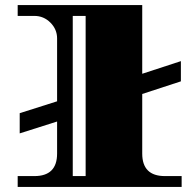

<svg xmlns="http://www.w3.org/2000/svg" viewBox="-20 -740 769 760"><path d="M543 -720V-448L696 -498V-418L543 -368V-132Q543 -43 633 -43H699V0H50V-43H116Q206 -43 206 -132V-259L58 -212V-292L206 -339V-588Q206 -624 179.5 -650.5Q153 -677 116 -677H50V-720ZM319 -43V-677H268V-43Z"/></svg>

Font: Diplomata
Style: Regular
Weight: 400
Width: 7
Designer: Eduardo Rodriguez Tunni
Foundry: Eduardo Rodriguez Tunni
Version: Version 1.001